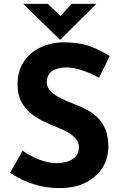

<svg xmlns="http://www.w3.org/2000/svg" viewBox="-20 -957 623 985"><path d="M488 -558Q446 -581 402.5 -596Q359 -611 321 -611Q274 -611 247 -592Q220 -573 220 -535Q220 -509 240.5 -488.5Q261 -468 293.5 -452Q326 -436 361 -423Q393 -411 424.5 -394.5Q456 -378 481 -353.5Q506 -329 521 -292.5Q536 -256 536 -203Q536 -147 507 -99Q478 -51 422 -21.5Q366 8 284 8Q242 8 198.5 -0.5Q155 -9 113 -26.5Q71 -44 32 -71L96 -184Q122 -165 152.5 -150.5Q183 -136 214 -128Q245 -120 271 -120Q297 -120 323.5 -127.5Q350 -135 367.5 -153Q385 -171 385 -203Q385 -225 370.5 -243Q356 -261 331.5 -276Q307 -291 278 -302Q244 -315 208 -332Q172 -349 140.5 -373.5Q109 -398 89.5 -434.5Q70 -471 70 -524Q70 -588 98.5 -635Q127 -682 179 -709.5Q231 -737 299 -740Q388 -740 443.5 -719Q499 -698 543 -669ZM225 -937 303 -863 269 -853 348 -937H474L289 -753H288L99 -937Z"/></svg>

Font: Josefin Sans Thin
Style: Bold
Weight: 700
Version: Version 2.000